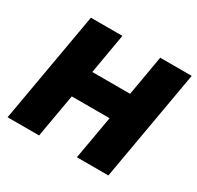

<svg xmlns="http://www.w3.org/2000/svg" viewBox="-145 -835 1029 1003"><g transform="rotate(30 369.5 -334.0)"><path d="M14 0 131 -668H321L279 -426H507L549 -668H739L622 0H432L478 -262H250L204 0Z"/></g></svg>

Font: Gantari Black
Style: Italic
Weight: 900
Italic angle: -10°
Version: Version 1.000